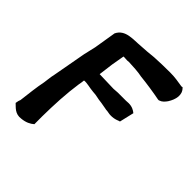

<svg xmlns="http://www.w3.org/2000/svg" viewBox="-187 -832 963 963"><g transform="rotate(45 294.5 -350.5)"><path d="M72 -280C66 -257 63 -215 62 -215C53 -172 47 -117 41 -68C41 -67 38 -62 37 -57L34 -41C50 -27 69 1 110 -5C140 -8 160 -18 176 -32C175 -99 177 -195 185 -273L192 -330L195 -347C196 -354 196 -357 197 -363C215 -366 243 -357 269 -355C298 -354 305 -348 338 -345L372 -339C377 -338 380 -337 388 -337C413 -331 438 -332 463 -343L470 -345L488 -422C476 -432 460 -441 436 -441L417 -440H360L331 -438L230 -441L240 -519L252 -588C259 -589 267 -587 279 -587L291 -588C318 -587 360 -585 386 -579H387C427 -575 487 -566 527 -558H533L535 -559C549 -563 560 -575 569 -588C590 -621 599 -660 573 -686L570 -689C568 -689 564 -686 562 -688H560C533 -692 510 -697 475 -697C437 -697 396 -696 363 -694C335 -691 303 -688 277 -687H276C227 -682 164 -692 138 -638V-637L119 -521L104 -456Z"/></g></svg>

Font: Vapor
Style: BdObl
Weight: 700
Foundry: Cannot Into Space Fonts
Version: Version 0.179